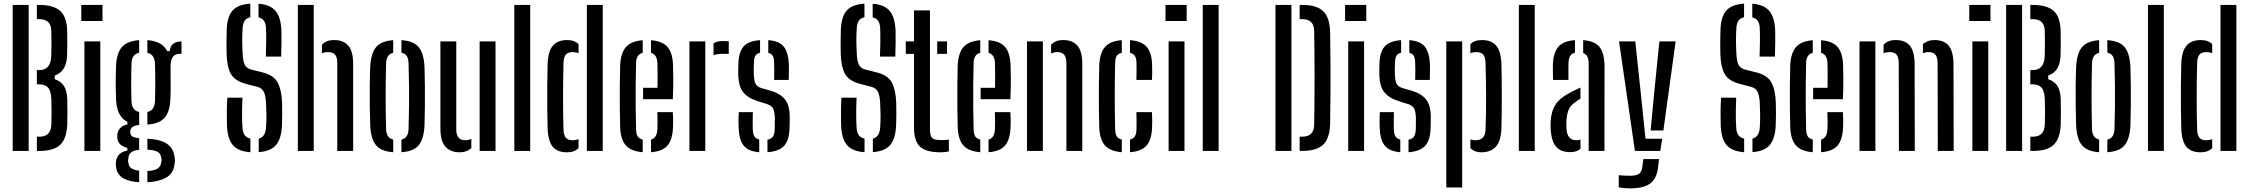

<svg xmlns="http://www.w3.org/2000/svg" viewBox="-20 -827 12325 1052"><path d="M49.5 0V-800H137V0ZM182 0V-78H196Q260 -78 261.5 -147Q263.5 -213.5 261.5 -280Q260.5 -326 244.5 -345.5Q228.5 -365 193 -365H182V-443H195Q259.5 -443 261 -523Q263 -591 261 -658.5Q259.5 -722 195.5 -722H182V-800H195.5Q274.5 -800 311 -766Q347.5 -732 348 -654Q349 -613 348.8 -581.8Q348.5 -550.5 347.5 -521Q344 -435 280 -413V-393Q315 -381.5 331 -355.2Q347 -329 348.5 -283.5Q349.5 -246.5 349.5 -214.8Q349.5 -183 348.5 -146Q345.5 -68 310.2 -34Q275 0 196 0Z M425.5 -712V-800H541.5V-712ZM442.5 0V-600H529.5V0Z M742.5 171.5Q625 164.5 616 89.5Q613.5 75 615 63Q619 8.5 678 -2V-16.5Q626.5 -29.5 623 -70Q622 -81 623 -91Q624.5 -111 639.8 -126.2Q655 -141.5 678 -144.5V-159.5Q620.5 -187 616 -280.5Q614.5 -317.5 614.2 -345.8Q614 -374 614.2 -402.8Q614.5 -431.5 616 -470.5Q620 -538.5 649.2 -570.5Q678.5 -602.5 742.5 -607V-538Q702.5 -530.5 700.5 -480Q697 -369 700.5 -271.5Q702.5 -221.5 742.5 -213.5V-142.5Q694 -137.5 694 -107.5V-102Q694 -87 704.5 -79.8Q715 -72.5 742.5 -69.5V-6Q717 -4 701 6.2Q685 16.5 683.5 40Q680 52 683.5 63.5Q685 86.5 701.2 96Q717.5 105.5 742.5 108ZM787.5 -144.5V-213.5Q826.5 -221.5 829 -271.5Q832.5 -369 829 -480Q826.5 -529.5 787.5 -537.5V-607Q869.5 -601 896 -547H910Q914.5 -599.5 974.5 -600V-532H963.5Q914.5 -532 914.5 -463V-437Q914.5 -391.5 915 -358.8Q915.5 -326 913.5 -280.5Q910 -213 880.8 -180.8Q851.5 -148.5 787.5 -144.5ZM787.5 171.5V110Q821 108.5 840.5 98.2Q860 88 863.5 62Q867.5 51 863.5 37.5Q860 12 840.5 3.2Q821 -5.5 787.5 -7V-67Q858 -63.5 894.5 -39.5Q931 -15.5 937 36.5Q938 42.5 938.2 50.5Q938.5 58.5 937 68Q931.5 123.5 890.2 146.2Q849 169 787.5 171.5Z M1397.5 6.5V-67.5Q1434 -76.5 1437.5 -127Q1440 -165 1439.8 -194.2Q1439.5 -223.5 1437.5 -265Q1436 -298.5 1426.5 -321.5Q1417 -344.5 1389 -351.5L1329.5 -367Q1266.5 -383 1245 -422.2Q1223.5 -461.5 1221.5 -532Q1220.5 -562 1221 -595Q1221.5 -628 1222 -660Q1224 -733.5 1253.2 -768Q1282.5 -802.5 1351.5 -807V-732.5Q1330.5 -728 1320.8 -713.8Q1311 -699.5 1309.5 -673.5Q1307 -638.5 1307.2 -603Q1307.5 -567.5 1309.5 -532Q1311 -493.5 1320.8 -472.8Q1330.5 -452 1359.5 -445L1414.5 -431.5Q1479.5 -416 1501.2 -375.2Q1523 -334.5 1525.5 -265Q1526.5 -226 1526.2 -201Q1526 -176 1525 -141.5Q1522 -68 1492.8 -33Q1463.5 2 1397.5 6.5ZM1436.5 -517Q1438 -556 1438.5 -595.2Q1439 -634.5 1437.5 -673.5Q1435.5 -723 1396.5 -732V-806.5Q1460.5 -802 1489.8 -767.2Q1519 -732.5 1522 -659Q1523.5 -602 1520.5 -517ZM1352 7Q1285 2.5 1255.5 -32.5Q1226 -67.5 1223.5 -141.5Q1222.5 -182 1222.8 -216.5Q1223 -251 1225.5 -292H1308.5Q1306.5 -249.5 1306.2 -207.5Q1306 -165.5 1308.5 -127Q1311 -75.5 1352 -67.5Z M1612 0V-800H1699V0ZM1828 0V-483Q1828 -514 1815.5 -527.8Q1803 -541.5 1777 -541.5Q1758.5 -541.5 1744 -535V-582Q1756 -594.5 1771.5 -601Q1787 -607.5 1811 -607.5Q1861.5 -607.5 1888.2 -577.2Q1915 -547 1915 -476.5V0Z M2008.5 -140Q2007 -186 2006.2 -242.5Q2005.5 -299 2006 -356Q2006.5 -413 2008.5 -460Q2012 -533.5 2039.8 -567.8Q2067.5 -602 2134.5 -607V-537.5Q2097 -529.5 2095.5 -480Q2093 -383 2093 -299.8Q2093 -216.5 2095.5 -120Q2097 -70.5 2134.5 -62.5V7Q2067.5 2.5 2039.8 -32Q2012 -66.5 2008.5 -140ZM2179.5 7V-62Q2217 -70 2218.5 -120Q2220.5 -185 2221.2 -242.5Q2222 -300 2221.2 -357.8Q2220.5 -415.5 2218.5 -480Q2217.5 -506.5 2208.8 -520.2Q2200 -534 2179.5 -538V-607Q2247.5 -602.5 2275 -567.8Q2302.5 -533 2306 -460Q2307.5 -414 2308 -357.5Q2308.5 -301 2308 -244.2Q2307.5 -187.5 2306 -140Q2302.5 -67 2275 -32.2Q2247.5 2.5 2179.5 7Z M2393 -124V-600H2480V-117Q2480 -58.5 2530 -58.5Q2546 -58.5 2562.5 -66V-15.5Q2537 7.5 2499 7.5Q2448.5 7.5 2420.8 -23Q2393 -53.5 2393 -124ZM2608 0V-600H2695V0Z M2798 0V-800H2885V0Z M3195.5 0V-800H3282.5V0ZM2980.5 -124Q2979 -174.5 2978.5 -235.5Q2978 -296.5 2978.5 -358.8Q2979 -421 2980.5 -476.5Q2983 -547 3009.5 -577.2Q3036 -607.5 3086.5 -607.5Q3108.5 -607.5 3123.5 -602Q3138.5 -596.5 3150 -586V-535.5Q3135.5 -541.5 3118 -541.5Q3092 -541.5 3080.2 -527.8Q3068.5 -514 3067.5 -483Q3065 -389.5 3065 -294Q3065 -198.5 3067.5 -117Q3068.5 -86.5 3080 -72.5Q3091.5 -58.5 3117.5 -58.5Q3135 -58.5 3150 -64.5V-15Q3138 -4 3122.8 1.8Q3107.5 7.5 3085.5 7.5Q3034 7.5 3008.5 -23Q2983 -53.5 2980.5 -124Z M3503.5 -283.5V-346H3582.5Q3583 -392.5 3583 -429.5Q3583 -466.5 3582 -482.5Q3579.5 -529 3547 -537.5V-606.5Q3608.5 -602 3636.5 -570.8Q3664.5 -539.5 3667.5 -473.5Q3668.5 -452 3669 -398.5Q3669.5 -345 3666.5 -283.5ZM3378 -128Q3376.5 -174.5 3376 -236.5Q3375.5 -298.5 3376 -360.8Q3376.5 -423 3378 -470.5Q3381.5 -538 3410.5 -570Q3439.5 -602 3501.5 -606.5V-537.5Q3466.5 -529.5 3465 -482.5Q3463.5 -417 3463 -359Q3462.5 -301 3463 -243Q3463.5 -185 3465 -120Q3465.5 -93 3474 -79.8Q3482.5 -66.5 3501.5 -62.5V7Q3438 2 3409.5 -29.8Q3381 -61.5 3378 -128ZM3547 7V-62.5Q3579.5 -70 3582 -120Q3583 -137 3582.8 -160.2Q3582.5 -183.5 3581.5 -212.5H3666.5Q3668 -194.5 3668.2 -170.8Q3668.5 -147 3667.5 -128Q3664.5 -61 3637 -29.2Q3609.5 2.5 3547 7Z M3889.5 -524.5V-589Q3907.5 -602 3938.5 -602Q3948 -602 3957.5 -601.5Q3967 -601 3973 -600.5V-532H3939.5Q3909.5 -532 3889.5 -524.5ZM3757.5 0V-600H3844.5V0Z M4185 7V-61.5Q4206 -65.5 4215 -78.8Q4224 -92 4225 -120Q4225 -141 4225.2 -151.8Q4225.5 -162.5 4225.5 -181.5Q4224.5 -213.5 4216.5 -230.8Q4208.5 -248 4185 -256L4132 -272.5Q4076.5 -290.5 4051.2 -322.8Q4026 -355 4025 -421Q4025 -434 4025 -445.5Q4025 -457 4025.5 -470Q4026 -538 4052.5 -570.2Q4079 -602.5 4144.5 -607V-538Q4126 -534 4118.8 -521.2Q4111.5 -508.5 4111 -482.5Q4110 -466.5 4109.8 -456Q4109.5 -445.5 4110 -427.5Q4110.5 -395 4117 -374.2Q4123.5 -353.5 4151.5 -344.5L4200.5 -330.5Q4254 -315.5 4280.5 -283Q4307 -250.5 4307 -186Q4307 -172 4306.8 -156Q4306.5 -140 4306 -126Q4304.5 -60 4277 -28.8Q4249.5 2.5 4185 7ZM4221.5 -389Q4222.5 -411 4222.2 -438.8Q4222 -466.5 4221.5 -482.5Q4221 -508 4214 -520.8Q4207 -533.5 4189.5 -537.5V-607Q4250 -602.5 4274.8 -571Q4299.5 -539.5 4302.5 -473.5Q4302.5 -455 4302.5 -431Q4302.5 -407 4301.5 -389ZM4027 -128Q4026 -147 4026.2 -170.8Q4026.5 -194.5 4028 -212.5H4105Q4104 -184 4104 -160.5Q4104 -137 4104.5 -120Q4105.5 -93 4113.5 -79.8Q4121.5 -66.5 4140 -62.5V7Q4080 2.5 4054.5 -29.5Q4029 -61.5 4027 -128Z M4762.5 6.5V-67.5Q4799 -76.5 4802.5 -127Q4805 -165 4804.8 -194.2Q4804.5 -223.5 4802.5 -265Q4801 -298.5 4791.5 -321.5Q4782 -344.5 4754 -351.5L4694.5 -367Q4631.5 -383 4610 -422.2Q4588.5 -461.5 4586.5 -532Q4585.5 -562 4586 -595Q4586.5 -628 4587 -660Q4589 -733.5 4618.2 -768Q4647.5 -802.5 4716.5 -807V-732.5Q4695.5 -728 4685.8 -713.8Q4676 -699.5 4674.5 -673.5Q4672 -638.5 4672.2 -603Q4672.5 -567.5 4674.5 -532Q4676 -493.5 4685.8 -472.8Q4695.5 -452 4724.5 -445L4779.5 -431.5Q4844.5 -416 4866.2 -375.2Q4888 -334.5 4890.5 -265Q4891.5 -226 4891.2 -201Q4891 -176 4890 -141.5Q4887 -68 4857.8 -33Q4828.5 2 4762.5 6.5ZM4801.5 -517Q4803 -556 4803.5 -595.2Q4804 -634.5 4802.5 -673.5Q4800.5 -723 4761.5 -732V-806.5Q4825.5 -802 4854.8 -767.2Q4884 -732.5 4887 -659Q4888.5 -602 4885.5 -517ZM4717 7Q4650 2.5 4620.5 -32.5Q4591 -67.5 4588.5 -141.5Q4587.5 -182 4587.8 -216.5Q4588 -251 4590.5 -292H4673.5Q4671.5 -249.5 4671.2 -207.5Q4671 -165.5 4673.5 -127Q4676 -75.5 4717 -67.5Z M4943 -532V-600H4988V-770H5075.5V-119Q5075.5 -85.5 5086 -72.5Q5096.5 -59.5 5134.5 -59.5Q5148 -59.5 5157.5 -60.2Q5167 -61 5179 -62V2.5Q5159 7.5 5133.5 7.5Q5052.5 7.5 5020.2 -24Q4988 -55.5 4988 -128V-532ZM5115 -532V-600H5169V-532Z M5353 -283.5V-346H5432Q5432.5 -392.5 5432.5 -429.5Q5432.5 -466.5 5431.5 -482.5Q5429 -529 5396.5 -537.5V-606.5Q5458 -602 5486 -570.8Q5514 -539.5 5517 -473.5Q5518 -452 5518.5 -398.5Q5519 -345 5516 -283.5ZM5227.5 -128Q5226 -174.5 5225.5 -236.5Q5225 -298.5 5225.5 -360.8Q5226 -423 5227.5 -470.5Q5231 -538 5260 -570Q5289 -602 5351 -606.5V-537.5Q5316 -529.5 5314.5 -482.5Q5313 -417 5312.5 -359Q5312 -301 5312.5 -243Q5313 -185 5314.5 -120Q5315 -93 5323.5 -79.8Q5332 -66.5 5351 -62.5V7Q5287.5 2 5259 -29.8Q5230.5 -61.5 5227.5 -128ZM5396.5 7V-62.5Q5429 -70 5431.5 -120Q5432.5 -137 5432.2 -160.2Q5432 -183.5 5431 -212.5H5516Q5517.5 -194.5 5517.8 -170.8Q5518 -147 5517 -128Q5514 -61 5486.5 -29.2Q5459 2.5 5396.5 7Z M5823 0V-483Q5822.5 -514 5810.2 -527.8Q5798 -541.5 5772 -541.5Q5755.5 -541.5 5739 -534V-582Q5751.5 -594.5 5767 -601Q5782.5 -607.5 5806 -607.5Q5856.5 -607.5 5883.2 -577.2Q5910 -547 5910 -476.5V0ZM5607 0V-600H5694V0Z M6003 -128Q6001.5 -174.5 6001 -236.5Q6000.5 -298.5 6001 -360.8Q6001.5 -423 6003 -470.5Q6006.5 -538 6035 -570.2Q6063.5 -602.5 6126.5 -607V-537.5Q6107.5 -534 6099 -521.2Q6090.5 -508.5 6090 -482.5Q6088.5 -417 6088 -359Q6087.5 -301 6088 -242.8Q6088.5 -184.5 6090 -120Q6090.5 -93 6099 -79.8Q6107.5 -66.5 6126.5 -62.5V7Q6063 2 6034.5 -29.8Q6006 -61.5 6003 -128ZM6206.5 -389Q6207.5 -411 6207.5 -438.8Q6207.5 -466.5 6207 -482.5Q6206.5 -508.5 6198 -521Q6189.5 -533.5 6171.5 -537.5V-607Q6234 -602.5 6262.2 -571Q6290.5 -539.5 6292.5 -473.5Q6293 -455 6293 -431Q6293 -407 6291.5 -389ZM6171.5 7V-62.5Q6189.5 -66.5 6198 -79.8Q6206.5 -93 6207 -120Q6207.5 -137 6207.5 -160.5Q6207.5 -184 6206.5 -212.5H6291.5Q6293 -194.5 6293.2 -170.8Q6293.5 -147 6292.5 -128Q6290 -61 6261.8 -29.2Q6233.5 2.5 6171.5 7Z M6366 -712V-800H6482V-712ZM6383 0V-600H6470V0Z M6570 0V-800H6657V0Z M6968.5 0V-800H7056V0ZM7101 0V-78H7114.5Q7179 -78 7180.5 -142.5Q7185 -400.5 7180.5 -658.5Q7179 -722 7115.5 -722H7101V-800H7115.5Q7195.5 -800 7231 -764.8Q7266.5 -729.5 7268 -649Q7269.5 -560 7270 -480Q7270.5 -400 7270 -320.2Q7269.5 -240.5 7268 -151.5Q7266.5 -70.5 7230.8 -35.2Q7195 0 7114.5 0Z M7350 -712V-800H7466V-712ZM7367 0V-600H7454V0Z M7697.5 7V-61.5Q7718.5 -65.5 7727.5 -78.8Q7736.5 -92 7737.5 -120Q7737.5 -141 7737.8 -151.8Q7738 -162.5 7738 -181.5Q7737 -213.5 7729 -230.8Q7721 -248 7697.5 -256L7644.5 -272.5Q7589 -290.5 7563.8 -322.8Q7538.5 -355 7537.5 -421Q7537.5 -434 7537.5 -445.5Q7537.5 -457 7538 -470Q7538.5 -538 7565 -570.2Q7591.5 -602.5 7657 -607V-538Q7638.5 -534 7631.2 -521.2Q7624 -508.5 7623.5 -482.5Q7622.5 -466.5 7622.2 -456Q7622 -445.5 7622.5 -427.5Q7623 -395 7629.5 -374.2Q7636 -353.5 7664 -344.5L7713 -330.5Q7766.5 -315.5 7793 -283Q7819.5 -250.5 7819.5 -186Q7819.5 -172 7819.2 -156Q7819 -140 7818.5 -126Q7817 -60 7789.5 -28.8Q7762 2.5 7697.5 7ZM7734 -389Q7735 -411 7734.8 -438.8Q7734.5 -466.5 7734 -482.5Q7733.5 -508 7726.5 -520.8Q7719.5 -533.5 7702 -537.5V-607Q7762.5 -602.5 7787.2 -571Q7812 -539.5 7815 -473.5Q7815 -455 7815 -431Q7815 -407 7814 -389ZM7539.5 -128Q7538.5 -147 7538.8 -170.8Q7539 -194.5 7540.5 -212.5H7617.5Q7616.5 -184 7616.5 -160.5Q7616.5 -137 7617 -120Q7618 -93 7626 -79.8Q7634 -66.5 7652.5 -62.5V7Q7592.5 2.5 7567 -29.5Q7541.5 -61.5 7539.5 -128Z M8036.5 -63.5Q8048 -58.5 8064.5 -58.5Q8117.5 -58.5 8119.5 -117Q8123 -213.5 8122.5 -306.8Q8122 -400 8119.5 -483Q8118.5 -514 8107 -527.8Q8095.5 -541.5 8069.5 -541.5Q8051 -541.5 8036.5 -535V-585.5Q8048 -596.5 8063 -602Q8078 -607.5 8100.5 -607.5Q8151.5 -607.5 8177.8 -577.2Q8204 -547 8206.5 -476.5Q8207.5 -445 8208 -400Q8208.5 -355 8208.5 -305Q8208.5 -255 8208 -207.8Q8207.5 -160.5 8206.5 -124Q8204 -53.5 8175.8 -23Q8147.5 7.5 8096.5 7.5Q8060 7.5 8036.5 -15ZM7904.5 200V-600H7991.5V200Z M8302 0V-800H8389V0Z M8489.5 -389Q8489 -404.5 8488.5 -429.5Q8488 -454.5 8488.5 -473.5Q8491 -538.5 8518.2 -570.5Q8545.5 -602.5 8609.5 -607V-538.5Q8592.5 -534.5 8584 -521.8Q8575.5 -509 8574 -482.5Q8573.5 -466.5 8573.5 -437.8Q8573.5 -409 8574 -389ZM8684.5 0V-480Q8684.5 -527 8654.5 -536V-607Q8720.5 -602 8746 -567.2Q8771.5 -532.5 8771.5 -461L8771 0ZM8476.5 -114Q8476 -125.5 8475.8 -138.5Q8475.5 -151.5 8476.5 -163.5Q8479.5 -218.5 8504 -255.5Q8528.5 -292.5 8591 -323.5Q8602.5 -330 8614.8 -335.8Q8627 -341.5 8639.5 -347V-286Q8633 -282.5 8625.8 -277.8Q8618.5 -273 8611 -267Q8582.5 -248 8573.2 -221.5Q8564 -195 8562.5 -163.5Q8561.5 -143 8563 -120Q8567.5 -58.5 8617.5 -58.5Q8629.5 -58.5 8639.5 -62.5V-11.5Q8619 6.5 8584.5 6.5Q8531.5 6.5 8506.5 -22.5Q8481.5 -51.5 8476.5 -114Z M8938 0 8851 -600H8940L8970.5 -313L8996 -67H9087.5L9077 0ZM9024 -112 9043 -313 9072 -600H9161L9094 -112ZM8912.5 205Q8881.5 205 8849.5 199.5V133Q8861.5 134 8879.2 135Q8897 136 8912 136Q8948 136 8962.8 123.5Q8977.5 111 8979.5 78.5L8984.5 44.5H9070.5L9066 78.5Q9061 146.5 9025 175.8Q8989 205 8912.5 205Z M9582 6.5V-67.5Q9618.5 -76.5 9622 -127Q9624.5 -165 9624.2 -194.2Q9624 -223.5 9622 -265Q9620.5 -298.5 9611 -321.5Q9601.5 -344.5 9573.5 -351.5L9514 -367Q9451 -383 9429.5 -422.2Q9408 -461.5 9406 -532Q9405 -562 9405.5 -595Q9406 -628 9406.5 -660Q9408.5 -733.5 9437.8 -768Q9467 -802.5 9536 -807V-732.5Q9515 -728 9505.2 -713.8Q9495.5 -699.5 9494 -673.5Q9491.5 -638.5 9491.8 -603Q9492 -567.5 9494 -532Q9495.5 -493.5 9505.2 -472.8Q9515 -452 9544 -445L9599 -431.5Q9664 -416 9685.8 -375.2Q9707.5 -334.5 9710 -265Q9711 -226 9710.8 -201Q9710.5 -176 9709.5 -141.5Q9706.5 -68 9677.2 -33Q9648 2 9582 6.5ZM9621 -517Q9622.5 -556 9623 -595.2Q9623.5 -634.5 9622 -673.5Q9620 -723 9581 -732V-806.5Q9645 -802 9674.2 -767.2Q9703.5 -732.5 9706.5 -659Q9708 -602 9705 -517ZM9536.5 7Q9469.5 2.5 9440 -32.5Q9410.5 -67.5 9408 -141.5Q9407 -182 9407.2 -216.5Q9407.5 -251 9410 -292H9493Q9491 -249.5 9490.8 -207.5Q9490.5 -165.5 9493 -127Q9495.5 -75.5 9536.5 -67.5Z M9914.5 -283.5V-346H9993.5Q9994 -392.5 9994 -429.5Q9994 -466.5 9993 -482.5Q9990.5 -529 9958 -537.5V-606.5Q10019.5 -602 10047.5 -570.8Q10075.5 -539.5 10078.5 -473.5Q10079.5 -452 10080 -398.5Q10080.5 -345 10077.5 -283.5ZM9789 -128Q9787.5 -174.5 9787 -236.5Q9786.5 -298.5 9787 -360.8Q9787.5 -423 9789 -470.5Q9792.5 -538 9821.5 -570Q9850.5 -602 9912.5 -606.5V-537.5Q9877.5 -529.5 9876 -482.5Q9874.5 -417 9874 -359Q9873.5 -301 9874 -243Q9874.5 -185 9876 -120Q9876.5 -93 9885 -79.8Q9893.5 -66.5 9912.5 -62.5V7Q9849 2 9820.5 -29.8Q9792 -61.5 9789 -128ZM9958 7V-62.5Q9990.5 -70 9993 -120Q9994 -137 9993.8 -160.2Q9993.5 -183.5 9992.5 -212.5H10077.5Q10079 -194.5 10079.2 -170.8Q10079.5 -147 10078.5 -128Q10075.5 -61 10048 -29.2Q10020.5 2.5 9958 7Z M10597.5 0 10596.5 -483Q10595.5 -514 10584 -527.8Q10572.5 -541.5 10546.5 -541.5Q10529 -541.5 10516 -535V-586Q10528.5 -596 10544 -601.8Q10559.5 -607.5 10580 -607.5Q10631 -607.5 10656.8 -577.2Q10682.5 -547 10683.5 -476.5L10684.5 0ZM10384.5 0 10383.5 -483Q10383 -514 10371.2 -527.8Q10359.5 -541.5 10333.5 -541.5Q10315.5 -541.5 10300.5 -535.5V-583Q10313 -595 10328.5 -601.2Q10344 -607.5 10367.5 -607.5Q10418 -607.5 10443.8 -577.2Q10469.5 -547 10470.5 -476.5L10471.5 0ZM10168.5 0V-600H10255.5V0Z M10770 -712V-800H10886V-712ZM10787 0V-600H10874V0Z M10972 0V-800H11059.5V0ZM11104.5 0V-78H11118.5Q11182.5 -78 11184 -147Q11186 -213.5 11184 -280Q11183 -326 11167 -345.5Q11151 -365 11115.5 -365H11104.5V-443H11117.5Q11182 -443 11183.5 -523Q11185.5 -591 11183.5 -658.5Q11182 -722 11118 -722H11104.5V-800H11118Q11197 -800 11233.5 -766Q11270 -732 11270.5 -654Q11271.5 -613 11271.2 -581.8Q11271 -550.5 11270 -521Q11266.5 -435 11202.5 -413V-393Q11237.5 -381.5 11253.5 -355.2Q11269.5 -329 11271 -283.5Q11272 -246.5 11272 -214.8Q11272 -183 11271 -146Q11268 -68 11232.8 -34Q11197.5 0 11118.5 0Z M11355.5 -140Q11354 -186 11353.2 -242.5Q11352.5 -299 11353 -356Q11353.5 -413 11355.5 -460Q11359 -533.5 11386.8 -567.8Q11414.5 -602 11481.5 -607V-537.5Q11444 -529.5 11442.5 -480Q11440 -383 11440 -299.8Q11440 -216.5 11442.5 -120Q11444 -70.5 11481.5 -62.5V7Q11414.5 2.5 11386.8 -32Q11359 -66.5 11355.5 -140ZM11526.5 7V-62Q11564 -70 11565.5 -120Q11567.5 -185 11568.2 -242.5Q11569 -300 11568.2 -357.8Q11567.5 -415.5 11565.5 -480Q11564.5 -506.5 11555.8 -520.2Q11547 -534 11526.5 -538V-607Q11594.5 -602.5 11622 -567.8Q11649.5 -533 11653 -460Q11654.5 -414 11655 -357.5Q11655.5 -301 11655 -244.2Q11654.5 -187.5 11653 -140Q11649.5 -67 11622 -32.2Q11594.5 2.5 11526.5 7Z M11749 0V-800H11836V0Z M12146.5 0V-800H12233.5V0ZM11931.5 -124Q11930 -174.5 11929.5 -235.5Q11929 -296.5 11929.5 -358.8Q11930 -421 11931.5 -476.5Q11934 -547 11960.5 -577.2Q11987 -607.5 12037.5 -607.5Q12059.5 -607.5 12074.5 -602Q12089.5 -596.5 12101 -586V-535.5Q12086.5 -541.5 12069 -541.5Q12043 -541.5 12031.2 -527.8Q12019.5 -514 12018.5 -483Q12016 -389.5 12016 -294Q12016 -198.5 12018.5 -117Q12019.5 -86.5 12031 -72.5Q12042.5 -58.5 12068.5 -58.5Q12086 -58.5 12101 -64.5V-15Q12089 -4 12073.8 1.8Q12058.5 7.5 12036.5 7.5Q11985 7.5 11959.5 -23Q11934 -53.5 11931.5 -124Z"/></svg>

Font: Big Shoulders Stencil Display SemiBold
Style: Regular
Weight: 600
Designer: Patric King
Foundry: XO Type Co
Version: Version 1.000